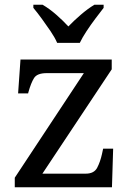

<svg xmlns="http://www.w3.org/2000/svg" viewBox="-20 -786 551 806"><path d="M42 0V-40L332 -479H176Q136 -479 123 -458.5Q110 -438 99 -398L98 -394H56L66 -536H449V-495L158 -57H340Q375 -57 388 -82Q401 -107 408 -139L413 -162H455L450 0ZM220 -606Q210 -629 192 -655.5Q174 -682 155 -708Q136 -734 120 -753V-766H159Q188 -749 216.5 -724Q245 -699 267 -675Q290 -699 319 -724Q348 -749 376 -766H415V-753Q400 -734 380.5 -708Q361 -682 343.5 -655.5Q326 -629 315 -606Z"/></svg>

Font: Noto Serif Grantha
Style: Regular
Weight: 400
Designer: Monotype Design Team
Foundry: Monotype Imaging Inc.
Version: Version 2.004; ttfautohint (v1.8.4.7-5d5b)